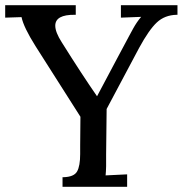

<svg xmlns="http://www.w3.org/2000/svg" viewBox="-33 -720 704 740"><path d="M651 -663H648Q602 -662 571.5 -633.5Q541 -605 503 -535L378 -300L376 -124Q377 -74 374 -44L457 -48V0H208V-37H211Q252 -38 264 -59Q276 -80 276 -126V-158L277 -270L104 -542Q58 -615 50 -654L-13 -652V-700H259V-663H256Q180 -664 180 -621Q180 -596 205 -557Q284 -431 341 -349Q346 -359 418 -494L465 -582Q467 -586 480.5 -610.5Q494 -635 511 -655L433 -652V-700H651Z"/></svg>

Font: Sumana
Style: Regular
Weight: 400
Designer: Cyreal, Alexei Vanyashin (Devanagari), Olga Karpushina (Latin)
Foundry: Cyreal
Version: Version 1.015;PS 001.015;hotconv 1.0.70;makeotf.lib2.5.58329